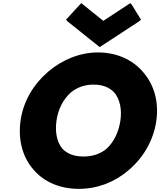

<svg xmlns="http://www.w3.org/2000/svg" viewBox="-20 -1181 1020 1223"><path d="M576 -642C635 -642 676 -624 707 -593C745 -549 757 -481 747 -413C737 -345 708 -278 658 -233C622 -203 573 -184 512 -184C450 -184 407 -203 378 -233C340 -278 330 -345 340 -413C349 -480 380 -546 431 -592C469 -623 517 -642 576 -642ZM191 -103 198 -95C263 -22 361 22 483 22C602 22 712 -22 798 -96L806 -103C895 -180 959 -290 976 -413C993 -535 960 -643 893 -720L887 -727C821 -802 721 -847 605 -847C490 -847 379 -802 290 -727L281 -719C192 -642 128 -534 111 -413C94 -290 124 -181 191 -103ZM878 -1056 820 -1150 810 -1161 638 -1048 498 -1161 487 -1150 401 -1056 410 -1045 615 -881 866 -1045Z"/></svg>

Font: Hussar Woodtype
Style: UltraObl
Weight: 900
Foundry: Cannot Into Space Fonts
Version: Version 1.07